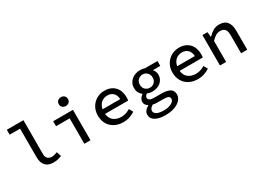

<svg xmlns="http://www.w3.org/2000/svg" viewBox="-23 -1590 3646 2675"><g transform="rotate(-30 1800.0 -252.5)"><path d="M404 12Q322 12 279 -35Q236 -82 236 -171V-630H68V-709H335V-165Q335 -114 360.5 -91.5Q386 -69 427 -69Q465 -69 515 -90L539 -16Q504 -2 474.5 5Q445 12 404 12Z M906 0V-409H687V-489H1005V0ZM947 -584Q915 -584 894 -603.5Q873 -623 873 -655Q873 -687 894 -706.5Q915 -726 947 -726Q979 -726 1000 -706.5Q1021 -687 1021 -655Q1021 -623 1000 -603.5Q979 -584 947 -584Z M1530 12Q1474 12 1426 -5Q1378 -22 1342 -55Q1306 -88 1285.5 -136Q1265 -184 1265 -245Q1265 -305 1286 -352.5Q1307 -400 1341.5 -433Q1376 -466 1421 -483.5Q1466 -501 1515 -501Q1569 -501 1611 -484Q1653 -467 1681.5 -436.5Q1710 -406 1725 -363.5Q1740 -321 1740 -270Q1740 -254 1739 -240Q1738 -226 1736 -216H1364Q1372 -140 1421.5 -103Q1471 -66 1543 -66Q1584 -66 1618 -77.5Q1652 -89 1685 -109L1720 -46Q1682 -21 1634.5 -4.5Q1587 12 1530 12ZM1518 -423Q1490 -423 1465 -414.5Q1440 -406 1420 -389Q1400 -372 1386 -347Q1372 -322 1366 -289H1651Q1646 -356 1610.5 -389.5Q1575 -423 1518 -423Z M2091 221Q1986 221 1926.5 187Q1867 153 1867 88Q1867 26 1946 -18V-22Q1926 -33 1911 -52.5Q1896 -72 1896 -103Q1896 -127 1911.5 -151.5Q1927 -176 1954 -195V-199Q1928 -218 1910.5 -249.5Q1893 -281 1893 -325Q1893 -366 1909 -398.5Q1925 -431 1952 -454Q1979 -477 2014.5 -489Q2050 -501 2090 -501Q2131 -501 2164 -489H2365V-411H2246Q2260 -395 2271 -371.5Q2282 -348 2282 -322Q2282 -282 2267 -251Q2252 -220 2226 -198.5Q2200 -177 2165 -166Q2130 -155 2090 -155Q2072 -155 2051.5 -159Q2031 -163 2011 -171Q1977 -149 1977 -120Q1977 -69 2074 -69H2178Q2274 -69 2321 -42Q2368 -15 2368 48Q2368 84 2348.5 115.5Q2329 147 2293 170.5Q2257 194 2205.5 207.5Q2154 221 2091 221ZM2090 -219Q2132 -219 2162 -247Q2192 -275 2192 -325Q2192 -373 2162 -402Q2132 -431 2090 -431Q2048 -431 2017.5 -402Q1987 -373 1987 -325Q1987 -275 2017.5 -247Q2048 -219 2090 -219ZM2101 152Q2140 152 2171.5 144.5Q2203 137 2225 125Q2247 113 2259 97.5Q2271 82 2271 65Q2271 33 2245 22Q2219 11 2167 11H2080Q2057 11 2039 9.5Q2021 8 2006 3Q1975 20 1962.5 38.5Q1950 57 1950 76Q1950 111 1989 131.5Q2028 152 2101 152Z M2730 12Q2674 12 2626 -5Q2578 -22 2542 -55Q2506 -88 2485.5 -136Q2465 -184 2465 -245Q2465 -305 2486 -352.5Q2507 -400 2541.5 -433Q2576 -466 2621 -483.5Q2666 -501 2715 -501Q2769 -501 2811 -484Q2853 -467 2881.5 -436.5Q2910 -406 2925 -363.5Q2940 -321 2940 -270Q2940 -254 2939 -240Q2938 -226 2936 -216H2564Q2572 -140 2621.5 -103Q2671 -66 2743 -66Q2784 -66 2818 -77.5Q2852 -89 2885 -109L2920 -46Q2882 -21 2834.5 -4.5Q2787 12 2730 12ZM2718 -423Q2690 -423 2665 -414.5Q2640 -406 2620 -389Q2600 -372 2586 -347Q2572 -322 2566 -289H2851Q2846 -356 2810.5 -389.5Q2775 -423 2718 -423Z M3088 0V-489H3169L3177 -410H3181Q3218 -448 3261 -474.5Q3304 -501 3361 -501Q3447 -501 3487 -450Q3527 -399 3527 -303V0H3428V-290Q3428 -354 3405 -384.5Q3382 -415 3326 -415Q3287 -415 3256 -395.5Q3225 -376 3187 -337V0Z"/></g></svg>

Font: Source Code Pro Medium
Style: Regular
Weight: 500
Monospace: yes
Designer: Paul D. Hunt, Teo Tuominen
Foundry: Adobe Systems Incorporated
Version: Version 2.030;PS 1.000;hotconv 16.6.51;makeotf.lib2.5.65220